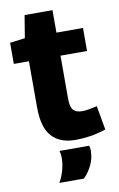

<svg xmlns="http://www.w3.org/2000/svg" viewBox="-96 -712 604 976"><g transform="rotate(-10 206.5 -224.5)"><path d="M249 10Q168 10 126 -37Q84 -84 84 -188V-425H6V-534L84 -544L103 -660H247V-544H384V-425H247V-201Q247 -160 261.5 -144Q276 -128 307 -128Q324 -128 342.5 -131.5Q361 -135 384 -140L406 -16Q364 -2 325 4Q286 10 249 10ZM129 211Q146 181 154.5 149Q163 117 163 88Q163 68 158 51H311Q315 63 315 76Q315 116 298 151Q281 186 256 211Z"/></g></svg>

Font: Georama
Style: Bold
Weight: 700
Designer: Jean-Baptiste Levee
Foundry: Production Type
Version: Version 1.000